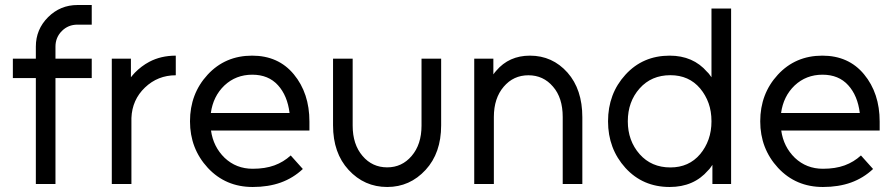

<svg xmlns="http://www.w3.org/2000/svg" viewBox="-20 -734 3564 766"><path d="M289.2 -714Q220.4 -714 171.7 -665.4Q123 -616.7 123 -548V-500H31.3V-422.5H123V0H201.3V-422.5H346V-500H201.3V-548Q201.3 -584.8 226.8 -610.3Q252.1 -635.7 289.2 -635.7H346V-714Z M426 -500V0H504.3V-263.3Q507.2 -336 558.3 -384.8Q609.5 -433.7 681.3 -433.7V-512Q622 -512 575.5 -487.3Q544.2 -470.7 518 -444Q514 -440 510.1 -435.2Q506.2 -430.5 502.3 -425.8V-500Z M1214.5 -213.3V-249Q1214.5 -362.2 1152.2 -437.5Q1090.7 -512 985.8 -512Q878.5 -512 808.3 -436Q738 -359.8 738 -250Q738 -141.2 809.2 -64.2Q880.2 12 988.2 12Q1050.8 12 1100.3 -5.8Q1149.8 -23.7 1188.2 -59.8L1139.8 -113.8Q1111.5 -87.7 1074.7 -74.2Q1037.8 -60.7 988.2 -60.7Q922.3 -60.7 876.2 -104.3Q831 -148.2 821.8 -213.3ZM986.5 -436Q1051 -436 1089 -394Q1126.7 -352.5 1135.2 -283.3H821.2Q830.3 -349.8 875.3 -393Q921.2 -436 986.5 -436Z M1308.7 -500V-234Q1308.7 -123.5 1370.7 -56.2Q1433.5 12 1524.8 12Q1615.2 12 1678 -56.2Q1740 -123.5 1740 -234V-500H1661.7V-232.7Q1661.7 -157.7 1622.2 -111.7Q1583.5 -66.3 1524.8 -66.3Q1465.2 -66.3 1426.5 -111.7Q1387 -157.7 1387 -232.7V-500Z M2303.3 0V-266Q2303.3 -377.3 2244.2 -444.3Q2184 -512 2094.2 -512Q2010.8 -512 1959.7 -451.7Q1957.2 -448.5 1953.9 -444.9Q1950.7 -441.3 1948.3 -437.2V-500H1872V0H1950.3V-267.3Q1950.3 -342.3 1989.8 -388.3Q2028.5 -433.7 2088.2 -433.7Q2147.7 -433.7 2186.3 -388.3Q2225 -344 2225 -267.3V0Z M2654.5 -434Q2578.8 -434 2531.8 -381.2Q2484.7 -328.2 2484.7 -250Q2484.7 -172.7 2531.8 -119Q2578.8 -66 2654.5 -66Q2728.5 -66 2773.2 -119Q2795.3 -145.3 2806.9 -178.2Q2818.5 -211 2818.5 -250Q2818.5 -290 2806.9 -322.3Q2795.3 -354.7 2773.2 -381.2Q2728.5 -434 2654.5 -434ZM2651.7 -512Q2745.3 -512 2801 -447.3Q2806.3 -442.7 2810.2 -437.1Q2814.2 -431.5 2818.5 -425.8V-700H2896.8V0H2822.2V-76.3Q2818 -70.5 2814.2 -64.8Q2810.3 -59.2 2805.2 -54.5Q2748.3 12 2651.7 12Q2544.7 12 2475.3 -64Q2405.8 -140.8 2405.8 -250Q2405.8 -360 2475.3 -436Q2544.7 -512 2651.7 -512Z M3489.5 -213.3V-249Q3489.5 -362.2 3427.2 -437.5Q3365.7 -512 3260.8 -512Q3153.5 -512 3083.3 -436Q3013 -359.8 3013 -250Q3013 -141.2 3084.2 -64.2Q3155.2 12 3263.2 12Q3325.8 12 3375.3 -5.8Q3424.8 -23.7 3463.2 -59.8L3414.8 -113.8Q3386.5 -87.7 3349.7 -74.2Q3312.8 -60.7 3263.2 -60.7Q3197.3 -60.7 3151.2 -104.3Q3106 -148.2 3096.8 -213.3ZM3261.5 -436Q3326 -436 3364 -394Q3401.7 -352.5 3410.2 -283.3H3096.2Q3105.3 -349.8 3150.3 -393Q3196.2 -436 3261.5 -436Z"/></svg>

Font: Unageo Variable
Style: Regular
Weight: 300
Designer: Richard Sepsi
Foundry: Richard Sepsi
Version: Version 2.200